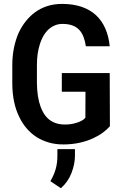

<svg xmlns="http://www.w3.org/2000/svg" viewBox="-20 -741 640 998"><path d="M551.3 -85 550.3 -361.3H301.3V-264.2H424.3L423.8 -128.9Q417 -120.6 405.3 -114Q393.6 -107.4 378.9 -103Q363.8 -98.1 347.2 -95.7Q330.6 -93.3 314 -93.8Q286.6 -94.2 264.9 -102.8Q243.2 -111.3 226.6 -127.4Q215.3 -138.7 206.5 -153.3Q197.8 -168 191.4 -185.1Q182.1 -210 177.2 -241Q172.4 -272 171.9 -308.1V-402.8Q171.9 -432.6 175.5 -459.5Q179.2 -486.3 186.5 -508.8Q194.8 -536.6 208 -558.1Q221.2 -579.6 238.3 -593.3Q252 -604.5 268.8 -610.6Q285.6 -616.7 304.7 -616.7Q335 -616.7 356.7 -608.6Q378.4 -600.6 393.1 -584.5Q406.2 -569.8 414.3 -548.6Q422.4 -527.3 426.3 -500.5H550.3Q545.4 -551.3 527.6 -592.3Q509.8 -633.3 479 -662.1Q448.2 -690.4 404.1 -705.6Q359.9 -720.7 302.2 -720.7Q261.7 -720.7 226.3 -709.5Q190.9 -698.2 161.6 -676.8Q135.3 -657.2 114.3 -630.9Q93.3 -604.5 77.6 -571.8Q61.5 -535.6 52.7 -492.9Q43.9 -450.2 43.9 -401.9V-308.1Q43.9 -257.8 53 -213.6Q62 -169.4 80.1 -133.3Q95.7 -100.1 118.7 -73.5Q141.6 -46.9 170.4 -28.3Q199.2 -10.3 234.1 -0.2Q269 9.8 309.1 9.8Q353.5 9.8 392.8 1.2Q432.1 -7.3 464.4 -22.5Q493.2 -35.6 515.1 -52Q537.1 -68.4 551.3 -85ZM369.6 68.4V34.2H278.3V69.8Q278.3 106.4 269.3 138.2Q260.3 169.9 241.7 200.7L296.4 237.3Q333.5 205.1 351.6 158.2Q369.6 111.3 369.6 68.4Z"/></svg>

Font: Roboto Mono SemiBold
Style: Regular
Weight: 600
Monospace: yes
Designer: Google
Version: Version 3.000